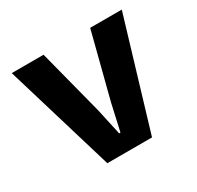

<svg xmlns="http://www.w3.org/2000/svg" viewBox="-115 -631 781 763"><g transform="rotate(-30 275.0 -250.0)"><path d="M172.9 0 22.9 -500H168.9L246.1 -201.2L272.9 -79.1H278.8L306.2 -201.2L382.8 -500H527.8L377.9 0Z"/></g></svg>

Font: TASA Orbiter Text
Style: Bold
Weight: 700
Designer: Weizhong Zhang
Version: Version 1.000;Glyphs 3.1.2 (3151)